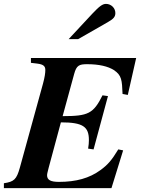

<svg xmlns="http://www.w3.org/2000/svg" viewBox="-47 -967 734 987"><path d="M653 -669H112V-644L145 -640C176 -636 186 -627 186 -607C186 -592 183 -570 174 -537L55 -105C38 -44 25 -33 -27 -25V0H526L586 -194L561 -199C527 -143 507 -120 470 -93C413 -51 344 -32 256 -32C213 -32 195 -42 195 -66C195 -73 198 -84 203 -104L266 -338C379 -338 410 -316 410 -247C410 -233 409 -222 406 -203L434 -199L508 -473L480 -477C433 -383 407 -370 275 -370L334 -586C346 -631 360 -637 401 -637C462 -637 508 -626 538 -607C579 -580 580 -555 583 -484L610 -479ZM306 -766H355L507 -853C537 -870 546 -881 546 -900C546 -926 524 -947 498 -947C480 -947 464 -935 428 -897Z"/></svg>

Font: XITS
Style: Bold Italic
Weight: 700
Italic angle: -16.33°
Designer: MicroPress Inc., with final additions and corrections provided by Coen Hoffman, Elsevier (retired)
Version: Version 1.105